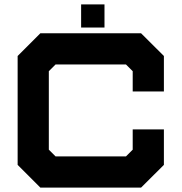

<svg xmlns="http://www.w3.org/2000/svg" viewBox="-20 -851 824 871"><path d="M163 0 60 -103V-597L163 -700H620L723.5 -597V-436H582V-528L551.5 -558.5H232L201.5 -528V-172L232 -141.5H551.5L582 -172V-264H723.5V-103L620 0ZM348 -726V-831H454V-726Z"/></svg>

Font: Tourney Expanded Black
Style: Regular
Weight: 900
Width: 7
Designer: Tyler Finck
Foundry: Etcetera Type Co
Version: Version 1.010; ttfautohint (v1.8.3)